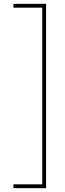

<svg xmlns="http://www.w3.org/2000/svg" viewBox="-20 -860 340 1000"><path d="M220 120H50V100H200V-820H50V-840H220Z"/></svg>

Font: Tanohe Sans Thin
Style: Regular
Weight: 100
Designer: Village Type and Design LLC & Cristiano Sobral
Foundry: Cooper Hewitt Smithsonian Design Museum
Version: Version 1.00;September 29, 2021;FontCreator 13.0.0.2655 64-b